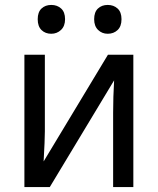

<svg xmlns="http://www.w3.org/2000/svg" viewBox="-20 -759 640 779"><path d="M79 -537H162V-226Q162 -192 157 -104L418 -537H521V0H439V-302Q439 -365 443 -433L182 0H79ZM133 -681Q133 -710 148.5 -724.5Q164 -739 188 -739Q212 -739 228 -724.5Q244 -710 244 -681Q244 -653 227.5 -637.5Q211 -622 188 -622Q164 -622 148.5 -637Q133 -652 133 -681ZM362 -681Q362 -710 377.5 -724.5Q393 -739 417 -739Q441 -739 457 -724.5Q473 -710 473 -681Q473 -652 457 -637Q441 -622 417 -622Q394 -622 378 -637.5Q362 -653 362 -681Z"/></svg>

Font: Noto Sans Mono UI
Style: Regular
Weight: 400
Monospace: yes
Designer: Monotype Design team
Foundry: Monotype Imaging Inc.
Version: Version 1.000